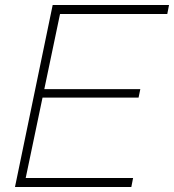

<svg xmlns="http://www.w3.org/2000/svg" viewBox="-20 -749 697 769"><path d="M40 0 191 -729H657L650 -693H209L224 -710L80 -22L73 -36H513L506 0ZM144 -358 148 -392H542L535 -358Z"/></svg>

Font: Mona Sans
Style: Italic
Weight: 200
Italic angle: -11.6951°
Designer: Deni Anggara
Foundry: GitHub
Version: Version 2.000